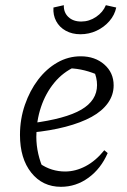

<svg xmlns="http://www.w3.org/2000/svg" viewBox="-20 -711 490 740"><path d="M215 9Q144 9 100.5 -45.5Q57 -100 57 -191Q57 -252 76 -307Q95 -362 127 -404Q159 -446 201 -470Q243 -494 291 -494Q346 -494 382 -462.5Q418 -431 418 -382Q418 -345 396 -314Q374 -283 333 -260.5Q292 -238 233 -222.5Q174 -207 101 -200V-236Q233 -253 293.5 -288.5Q354 -324 354 -383Q354 -412 341 -440L364 -419Q336 -432 306.5 -439.5Q277 -447 245 -448L270 -454Q223 -433 189.5 -392.5Q156 -352 138 -298.5Q120 -245 120 -184Q120 -151 127.5 -118Q135 -85 149 -55L133 -81Q156 -65 180.5 -57.5Q205 -50 231 -50Q271 -50 310 -70.5Q349 -91 382 -132L395 -121Q369 -61 321 -26Q273 9 215 9ZM290 -579Q258 -579 233.5 -592.5Q209 -606 196.5 -629.5Q184 -653 186 -682L226 -691Q225 -663 243.5 -645.5Q262 -628 293 -628Q324 -628 350.5 -646Q377 -664 388 -691L428 -682Q422 -653 401.5 -629.5Q381 -606 352 -592.5Q323 -579 290 -579Z"/></svg>

Font: Piazzolla Thin Light
Style: Italic
Weight: 300
Italic angle: -11.3°
Version: Version 2.005